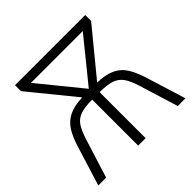

<svg xmlns="http://www.w3.org/2000/svg" viewBox="-178 -885 1056 1056"><g transform="rotate(-45 350.0 -357.0)"><path d="M623 -714V-668L407 -405Q472 -403 512 -384Q552 -365 575.5 -327.5Q599 -290 617 -232L689 0H629L559 -227Q543 -279 523.5 -307Q504 -335 470.5 -346.5Q437 -358 379 -358V0H321V-358Q264 -358 230.5 -346.5Q197 -335 178 -306.5Q159 -278 143 -227L72 0H11L83 -232Q100 -288 123.5 -325.5Q147 -363 186.5 -383Q226 -403 291 -405L77 -668V-714ZM551 -661H148L350 -413Z"/></g></svg>

Font: RS Noto Sans Light
Style: Regular
Weight: 300
Designer: Monotype Design Team
Foundry: Monotype Imaging Inc.
Version: Version 3.10